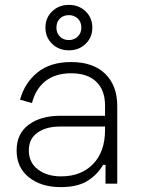

<svg xmlns="http://www.w3.org/2000/svg" viewBox="-20 -752 576 786"><path d="M62 -344Q81 -413 133.5 -455.5Q186 -498 271 -498Q361 -498 410.5 -450Q460 -402 460 -318V0H412V-77H402Q377 -35 336.5 -10.5Q296 14 228 14Q149 14 98.5 -26Q48 -66 48 -136Q48 -205 97.5 -241.5Q147 -278 226 -278H410V-320Q410 -383 374 -417.5Q338 -452 271 -452Q206 -452 165.5 -419.5Q125 -387 111 -330ZM98 -136Q98 -87 135 -58.5Q172 -30 230 -30Q312 -30 361 -80.5Q410 -131 410 -220V-234H226Q169 -234 133.5 -209Q98 -184 98 -136ZM166 -639Q166 -679 193.5 -705.5Q221 -732 262 -732Q303 -732 330.5 -705.5Q358 -679 358 -639Q358 -599 330.5 -572.5Q303 -546 262 -546Q221 -546 193.5 -572.5Q166 -599 166 -639ZM211 -639Q211 -617 225 -602.5Q239 -588 262 -588Q284 -588 298.5 -602.5Q313 -617 313 -639Q313 -662 298.5 -676Q284 -690 262 -690Q239 -690 225 -676Q211 -662 211 -639Z"/></svg>

Font: Space Grotesk Variable
Style: Regular
Weight: 400
Designer: Florian Karsten (Space Grotesk), Colophon Foundry (Space Mono)
Foundry: Florian Karsten
Version: Version 1.106